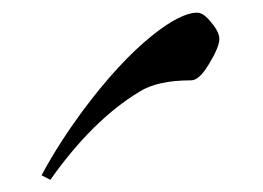

<svg xmlns="http://www.w3.org/2000/svg" viewBox="-20 -329 424 309"><path d="M61 -39.6 46.9 -46.9Q61.5 -74.2 77.9 -99.6Q94.2 -125 111.8 -148.9Q170.9 -228.5 225.1 -272Q271 -308.6 297.4 -308.6Q307.6 -308.6 319.8 -293Q333 -277.8 333 -266.1Q333 -253.4 316.4 -226.1Q300.8 -199.7 287.6 -199.7Q232.9 -199.7 204.1 -181.2Q128.9 -135.7 61 -39.6Z"/></svg>

Font: Scheherazade New
Style: Regular
Weight: 400
Designer: SIL International
Foundry: SIL International
Version: Version 4.000